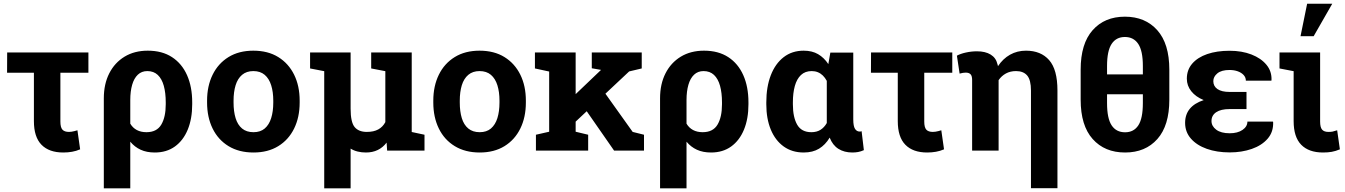

<svg xmlns="http://www.w3.org/2000/svg" viewBox="-20 -811 7245 1034"><path d="M320.8 10.3Q244.1 10.3 203.4 -31.5Q162.6 -73.2 162.6 -158.7V-419.4H18.1L18.6 -528.3H456.1V-419.4H305.2V-156.7Q305.2 -125 316.2 -112.8Q327.1 -100.6 351.6 -100.6Q358.4 -100.6 366 -101.8Q373.5 -103 381.3 -105Q389.2 -106.9 397 -109.4L411.6 -6.8Q390.6 2.4 368.2 6.3Q345.7 10.3 320.8 10.3Z M539.1 203.1V-281.7Q539.1 -358.4 568.4 -416Q597.7 -473.6 650.9 -505.9Q704.1 -538.1 775.9 -538.1Q853 -538.1 906.2 -503.4Q959.5 -468.8 987.3 -406.2Q1015.1 -343.8 1015.1 -259.8V-249.5Q1015.1 -171.4 991 -112.8Q966.8 -54.2 921.9 -22Q877 10.3 813.5 10.3Q770 10.3 737.5 -4.6Q705.1 -19.5 681.6 -47.9V203.1ZM768.6 -99.1Q824.2 -99.1 848.4 -139.6Q872.6 -180.2 872.6 -249.5V-259.8Q872.6 -311 862.1 -348.9Q851.6 -386.7 829.6 -407.5Q807.6 -428.2 773.4 -428.2Q742.7 -428.2 722.2 -408.7Q701.7 -389.2 691.7 -354.2Q681.6 -319.3 681.6 -272.9V-145Q694.8 -122.6 716.8 -110.8Q738.8 -99.1 768.6 -99.1Z M1345.2 10.3Q1267.1 10.3 1210.9 -23.9Q1154.8 -58.1 1125 -118.9Q1095.2 -179.7 1095.2 -258.8V-269Q1095.2 -347.7 1125 -408.4Q1154.8 -469.2 1210.7 -503.7Q1266.6 -538.1 1344.2 -538.1Q1422.9 -538.1 1478.5 -503.7Q1534.2 -469.2 1564 -408.7Q1593.8 -348.1 1593.8 -269V-258.8Q1593.8 -179.7 1564 -118.9Q1534.2 -58.1 1478.5 -23.9Q1422.9 10.3 1345.2 10.3ZM1345.2 -99.1Q1382.3 -99.1 1405.8 -119.1Q1429.2 -139.2 1440.4 -175Q1451.7 -210.9 1451.7 -258.8V-269Q1451.7 -315.9 1440.4 -351.8Q1429.2 -387.7 1405.5 -408Q1381.8 -428.2 1344.2 -428.2Q1307.6 -428.2 1283.7 -408Q1259.8 -387.7 1248.8 -351.8Q1237.8 -315.9 1237.8 -269V-258.8Q1237.8 -210.9 1248.8 -174.8Q1259.8 -138.7 1283.7 -118.9Q1307.6 -99.1 1345.2 -99.1Z M1726.1 203.1V-427.7L1649.9 -442.4V-528.3H1726.1H1868.2V-225.6Q1868.2 -152.8 1889.9 -126.7Q1911.6 -100.6 1955.6 -100.6Q1992.7 -100.6 2017.1 -114Q2041.5 -127.4 2055.2 -153.3V-427.7L1979 -442.4V-528.3H2197.3V-100.1L2266.1 -85.4V0H2064.9L2062 -43Q2042 -16.6 2014.2 -3.2Q1986.3 10.3 1950.7 10.3Q1926.8 10.3 1906 5.1Q1885.3 0 1868.2 -10.7V203.1Z M2563.5 10.3Q2485.4 10.3 2429.2 -23.9Q2373 -58.1 2343.3 -118.9Q2313.5 -179.7 2313.5 -258.8V-269Q2313.5 -347.7 2343.3 -408.4Q2373 -469.2 2429 -503.7Q2484.9 -538.1 2562.5 -538.1Q2641.1 -538.1 2696.8 -503.7Q2752.4 -469.2 2782.2 -408.7Q2812 -348.1 2812 -269V-258.8Q2812 -179.7 2782.2 -118.9Q2752.4 -58.1 2696.8 -23.9Q2641.1 10.3 2563.5 10.3ZM2563.5 -99.1Q2600.6 -99.1 2624 -119.1Q2647.5 -139.2 2658.7 -175Q2669.9 -210.9 2669.9 -258.8V-269Q2669.9 -315.9 2658.7 -351.8Q2647.5 -387.7 2623.8 -408Q2600.1 -428.2 2562.5 -428.2Q2525.9 -428.2 2502 -408Q2478 -387.7 2467 -351.8Q2456.1 -315.9 2456.1 -269V-258.8Q2456.1 -210.9 2467 -174.8Q2478 -138.7 2502 -118.9Q2525.9 -99.1 2563.5 -99.1Z M3066.4 -143.1 3001.5 -229 3215.3 -433.1 3216.8 -434.6 3167 -443.4V-528.3H3436V-442.4L3368.2 -426.3ZM2866.2 0V-85.4L2937.5 -101.6V-425.8L2860.8 -442.4V-528.3H3080.1V-101.6L3147.5 -85.4V0ZM3287.1 0 3125.5 -232.4 3219.7 -335.4 3387.2 -100.6 3448.2 -85.4V0Z M3534.7 203.1V-281.7Q3534.7 -358.4 3564 -416Q3593.3 -473.6 3646.5 -505.9Q3699.7 -538.1 3771.5 -538.1Q3848.6 -538.1 3901.9 -503.4Q3955.1 -468.8 3982.9 -406.2Q4010.7 -343.8 4010.7 -259.8V-249.5Q4010.7 -171.4 3986.6 -112.8Q3962.4 -54.2 3917.5 -22Q3872.6 10.3 3809.1 10.3Q3765.6 10.3 3733.2 -4.6Q3700.7 -19.5 3677.2 -47.9V203.1ZM3764.2 -99.1Q3819.8 -99.1 3844 -139.6Q3868.2 -180.2 3868.2 -249.5V-259.8Q3868.2 -311 3857.7 -348.9Q3847.2 -386.7 3825.2 -407.5Q3803.2 -428.2 3769 -428.2Q3738.3 -428.2 3717.8 -408.7Q3697.3 -389.2 3687.3 -354.2Q3677.2 -319.3 3677.2 -272.9V-145Q3690.4 -122.6 3712.4 -110.8Q3734.4 -99.1 3764.2 -99.1Z M4308.1 10.3Q4245.6 10.3 4200.4 -22.2Q4155.3 -54.7 4131.1 -113Q4106.9 -171.4 4106.9 -249.5V-259.8Q4106.9 -343.3 4131.1 -405.8Q4155.3 -468.3 4200.4 -503.2Q4245.6 -538.1 4308.1 -538.1Q4353.5 -538.1 4385.7 -519.3Q4418 -500.5 4440.9 -465.8L4451.7 -527.8H4575.2V-168.5Q4575.2 -131.8 4584.5 -117.2Q4593.8 -102.5 4609.9 -102.5Q4612.8 -102.5 4615.7 -103Q4618.7 -103.5 4620.1 -104.5L4632.3 -2.4Q4616.2 4.9 4601.3 7.6Q4586.4 10.3 4570.3 10.3Q4526.4 10.3 4495.1 -9.5Q4463.9 -29.3 4448.2 -69.8Q4424.8 -30.8 4390.9 -10.3Q4356.9 10.3 4308.1 10.3ZM4349.6 -99.1Q4378.4 -99.1 4398.7 -111.8Q4418.9 -124.5 4432.6 -148.4V-375.5Q4423.3 -392.6 4411.4 -404.3Q4399.4 -416 4384.3 -422.1Q4369.1 -428.2 4351.6 -428.2Q4315.9 -428.2 4293.5 -407Q4271 -385.7 4260.5 -347.9Q4250 -310.1 4250 -259.8V-249.5Q4250 -179.7 4273.2 -139.4Q4296.4 -99.1 4349.6 -99.1Z M4973.1 10.3Q4896.5 10.3 4855.7 -31.5Q4814.9 -73.2 4814.9 -158.7V-419.4H4670.4L4670.9 -528.3H5108.4V-419.4H4957.5V-156.7Q4957.5 -125 4968.5 -112.8Q4979.5 -100.6 5003.9 -100.6Q5010.7 -100.6 5018.3 -101.8Q5025.9 -103 5033.7 -105Q5041.5 -106.9 5049.3 -109.4L5064 -6.8Q5043 2.4 5020.5 6.3Q4998 10.3 4973.1 10.3Z M5532.2 202.6V-323.2Q5532.2 -379.9 5512 -404.1Q5491.7 -428.2 5451.7 -428.2Q5420.9 -428.2 5397.2 -415.3Q5373.5 -402.3 5357.9 -379.4V0H5215.3V-380.4Q5215.3 -402.3 5206.8 -411.1Q5198.2 -419.9 5181.2 -419.9Q5171.9 -419.9 5166 -418.7Q5160.2 -417.5 5147.9 -414.6L5133.3 -511.2Q5151.9 -521.5 5181.6 -528.1Q5211.4 -534.7 5241.2 -534.7Q5286.6 -534.7 5315.2 -517.1Q5343.8 -499.5 5351.6 -465.8Q5352.5 -463.4 5353.3 -460.2Q5354 -457 5354.5 -454.6Q5380.9 -494.6 5419.4 -516.4Q5458 -538.1 5505.4 -538.1Q5585.4 -538.1 5630.1 -487.3Q5674.8 -436.5 5674.8 -323.7V202.6Z M6039.1 10.3Q5929.2 10.3 5864.5 -62.3Q5799.8 -134.8 5799.8 -273.9V-436Q5799.8 -575.7 5864.3 -648.4Q5928.7 -721.2 6038.1 -721.2Q6147.5 -721.2 6212.4 -648.4Q6277.3 -575.7 6277.3 -436V-273.9Q6277.3 -134.8 6212.9 -62.3Q6148.4 10.3 6039.1 10.3ZM6039.1 -98.6Q6085.9 -98.6 6110.4 -136Q6134.8 -173.3 6134.8 -255.9V-303.2H5941.9V-255.9Q5941.9 -173.3 5966.6 -136Q5991.2 -98.6 6039.1 -98.6ZM5941.9 -410.2H6134.8V-455.6Q6134.8 -537.1 6109.9 -574.5Q6085 -611.8 6038.1 -611.8Q5991.2 -611.8 5966.6 -574.5Q5941.9 -537.1 5941.9 -455.6Z M6602.5 9.8Q6533.2 9.8 6479 -9.5Q6424.8 -28.8 6393.6 -64.5Q6362.3 -100.1 6362.3 -149.4Q6362.3 -238.8 6462.4 -272Q6419.4 -289.6 6395.5 -319.6Q6371.6 -349.6 6371.6 -387.2Q6371.6 -434.6 6400.6 -468.3Q6429.7 -502 6481.4 -519.8Q6533.2 -537.6 6601.6 -537.6Q6668 -537.6 6719.5 -517.6Q6771 -497.6 6800.3 -462.2Q6829.6 -426.8 6827.6 -379.4L6826.7 -376.5H6689.5Q6689.5 -394 6677.5 -407Q6665.5 -419.9 6645.8 -427Q6626 -434.1 6601.6 -434.1Q6558.1 -434.1 6536.1 -416Q6514.2 -397.9 6514.2 -374Q6514.2 -346.7 6536.6 -331.3Q6559.1 -315.9 6601.6 -315.9H6692.9V-223.6H6601.6Q6554.7 -223.6 6529.5 -206.5Q6504.4 -189.5 6504.4 -159.2Q6504.4 -131.8 6530 -112.5Q6555.7 -93.3 6602.5 -93.3Q6645 -93.3 6671.4 -111.3Q6697.8 -129.4 6697.8 -156.2H6835.4L6836.4 -153.3Q6838.4 -100.6 6806.9 -64.2Q6775.4 -27.8 6721.4 -9Q6667.5 9.8 6602.5 9.8Z M7105 10.3Q7028.3 10.3 6987.5 -31.5Q6946.8 -73.2 6946.8 -158.7V-427.7L6870.6 -442.4V-528.3H7089.4V-156.7Q7089.4 -125 7100.1 -112.8Q7110.8 -100.6 7133.8 -100.6Q7147.9 -100.6 7156.2 -102.3Q7164.6 -104 7181.2 -109.4L7195.8 -6.8Q7172.9 2.9 7152.3 6.6Q7131.8 10.3 7105 10.3ZM6983.9 -616.2 7019.5 -791H7154.8L7054.7 -616.2Z"/></svg>

Font: Roboto Slab LO
Style: Bold
Weight: 700
Designer: Google
Version: Version 2.000